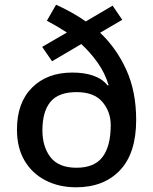

<svg xmlns="http://www.w3.org/2000/svg" viewBox="-20 -785 649 815"><path d="M218 -765Q251 -750 283.5 -732Q316 -714 344 -694L458 -761L499 -701L405 -646Q474 -581 516 -489Q558 -397 558 -276Q558 -135 489.5 -62.5Q421 10 303 10Q230 10 173 -19.5Q116 -49 84 -103.5Q52 -158 52 -235Q52 -349 116 -413Q180 -477 287 -477Q339 -477 377 -463.5Q415 -450 437 -422L441 -424Q425 -476 394.5 -519Q364 -562 325 -598L201 -525L159 -586L264 -647Q224 -673 179 -697ZM305 -394Q228 -394 194 -352.5Q160 -311 160 -232Q160 -162 194.5 -117.5Q229 -73 305 -73Q381 -73 415.5 -119Q450 -165 450 -254Q450 -311 414.5 -352.5Q379 -394 305 -394Z"/></svg>

Font: Noto Sans Gurmukhi Medium
Style: Regular
Weight: 500
Designer: Jelle Bosma - Monotype Design Team
Foundry: Monotype Imaging Inc.
Version: Version 2.004; ttfautohint (v1.8.4.7-5d5b)